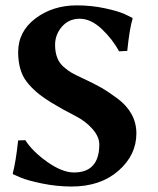

<svg xmlns="http://www.w3.org/2000/svg" viewBox="-20 -678 582 708"><path d="M252.9 -42Q345.7 -42 346.2 -145Q346.2 -173.8 321 -202.4Q295.9 -231 258.8 -250Q154.8 -303.2 113.8 -339.4Q93.3 -357.4 78.1 -377Q47.4 -417 46.9 -484.9Q46.9 -562 110.8 -610.1Q174.8 -658.2 263.2 -658.2Q317.4 -658.2 368.2 -647.2Q418.9 -636.2 442.9 -624.5L466.8 -612.8L469.2 -609.9Q458 -574.7 449.2 -490.2L418.9 -488.8Q395 -533.7 355 -571.3Q314.9 -608.9 273.9 -608.9Q233.9 -608.9 208.5 -579.8Q183.1 -550.8 183.1 -512.2Q183.1 -486.3 190.7 -466.1Q198.2 -445.8 214.6 -431.4Q231 -417 245.4 -408.9Q259.8 -400.9 285.2 -389.2Q326.2 -370.1 352.1 -355.5Q377.9 -340.8 412.4 -315.4Q446.8 -290 464.8 -257.6Q482.9 -225.1 482.9 -186Q482.9 -106 416.5 -48.1Q350.1 9.8 244.1 9.8Q189.9 9.8 136 -1.2Q82 -12.2 55.7 -23.4L28.8 -35.2L26.9 -38.1Q38.1 -79.1 46.9 -160.2L73.2 -161.1Q101.1 -118.2 155.5 -80.1Q210 -42 252.9 -42Z"/></svg>

Font: Linux Biolinum
Style: Bold
Weight: 700
Designer: Philipp H. Poll
Foundry: Philipp H. Poll
Version: Version 1.3.2 ; ttfautohint (v0.9)